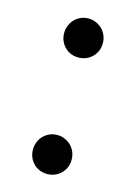

<svg xmlns="http://www.w3.org/2000/svg" viewBox="-85 -542 422 597"><g transform="rotate(15 126.0 -243.0)"><path d="M64 -55Q64 -68 68.8 -79.5Q73.5 -91 81.8 -99.5Q90 -108 101.5 -113Q113 -118 126 -118Q139 -118 150.5 -113Q162 -108 170.5 -99.5Q179 -91 183.8 -79.5Q188.5 -68 188.5 -55Q188.5 -41.5 183.8 -30.2Q179 -19 170.5 -10.5Q162 -2 150.5 2.8Q139 7.5 126 7.5Q113 7.5 101.5 2.8Q90 -2 81.8 -10.5Q73.5 -19 68.8 -30.2Q64 -41.5 64 -55ZM64 -430Q64 -443 68.8 -454.5Q73.5 -466 81.8 -474.5Q90 -483 101.5 -488Q113 -493 126 -493Q139 -493 150.5 -488Q162 -483 170.5 -474.5Q179 -466 183.8 -454.5Q188.5 -443 188.5 -430Q188.5 -416.5 183.8 -405.2Q179 -394 170.5 -385.5Q162 -377 150.5 -372.2Q139 -367.5 126 -367.5Q113 -367.5 101.5 -372.2Q90 -377 81.8 -385.5Q73.5 -394 68.8 -405.2Q64 -416.5 64 -430Z"/></g></svg>

Font: Lato TR
Style: Regular
Weight: 400
Designer: Lukasz Dziedzic
Foundry: tyPoland Lukasz Dziedzic
Version: Version 1.104 2013